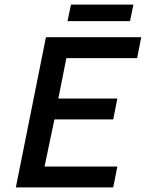

<svg xmlns="http://www.w3.org/2000/svg" viewBox="-20 -816 640 836"><path d="M49 0 180 -654H595L577 -563H269L234 -387H491L473 -296H217L174 -91H491L473 0ZM274 -724 289 -796H561L546 -724Z"/></svg>

Font: Source Code Pro Semibold
Style: Italic
Weight: 600
Italic angle: -11°
Monospace: yes
Designer: Paul D. Hunt, Teo Tuominen
Foundry: Adobe Systems Incorporated
Version: Version 1.050;PS 1.000;hotconv 16.6.51;makeotf.lib2.5.65220